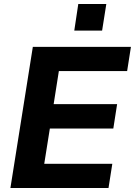

<svg xmlns="http://www.w3.org/2000/svg" viewBox="-20 -939 674 959"><path d="M32 0ZM32 0 144 -705H634L615 -584H274L248 -419H565L546 -297H229L201 -121H541L522 0ZM351 -786 371 -919H511L490 -786Z"/></svg>

Font: Winston
Style: Bold Italic
Weight: 700
Italic angle: -9°
Designer: Original fonts by Vernon Adams / Changes by Cristiano Sobral
Foundry: Original fonts by Vernon Adams / Changes by Cristiano Sobral
Version: Version 2.503;July 17, 2020;FontCreator 13.0.0.2655 64-bit